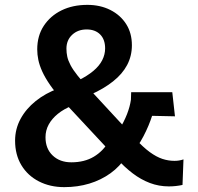

<svg xmlns="http://www.w3.org/2000/svg" viewBox="-20 -759 814 789"><path d="M674 7Q633 7 596 -7Q559 -21 525.5 -46.5Q492 -72 461 -106L241 -342Q207 -379 186 -409.5Q165 -440 153.5 -465.5Q142 -491 137.5 -513Q133 -535 133 -556Q133 -612 160 -653Q187 -694 233 -716.5Q279 -739 339 -739Q392 -739 433.5 -718Q475 -697 498.5 -660Q522 -623 522 -573Q522 -529 502.5 -492Q483 -455 444.5 -424.5Q406 -394 352 -370L301 -428Q339 -447 363.5 -467.5Q388 -488 400 -511.5Q412 -535 412 -560Q412 -597 391.5 -617.5Q371 -638 336 -638Q300 -638 276.5 -616Q253 -594 253 -559Q253 -542 256.5 -526Q260 -510 270 -491Q280 -472 299.5 -447.5Q319 -423 351 -389L535 -190Q568 -154 595.5 -134Q623 -114 647.5 -106Q672 -98 697 -98Q707 -98 716 -99.5Q725 -101 734 -104L730 1Q716 4 702 5.5Q688 7 674 7ZM244 10Q186 10 140 -13.5Q94 -37 68 -80Q42 -123 42 -181Q42 -229 64.5 -270.5Q87 -312 127 -344Q167 -376 219 -395L277 -325Q242 -311 217.5 -291Q193 -271 180 -247Q167 -223 167 -195Q167 -148 196.5 -120Q226 -92 273 -92Q327 -92 365.5 -115Q404 -138 427 -178L498 -115Q473 -75 434 -47Q395 -19 347 -4.5Q299 10 244 10ZM545 -158 468 -223Q490 -259 502 -290Q514 -321 518 -349L519 -380H688L699 -281L605 -283Q599 -264 590 -242.5Q581 -221 569.5 -199Q558 -177 545 -158Z"/></svg>

Font: Mona Sans ExtraLight SemiBold
Style: Regular
Weight: 600
Version: Version 2.000